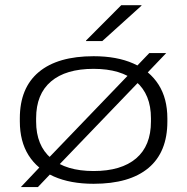

<svg xmlns="http://www.w3.org/2000/svg" viewBox="-20 -714 740 760"><path d="M350.5 13.5Q258.5 13.5 193 -15.5Q127.5 -44.5 93 -99.5Q58.5 -154.5 58.5 -233.5V-246Q58.5 -366 133.5 -428.8Q208.5 -491.5 350.5 -491.5Q442.5 -491.5 507.5 -462.8Q572.5 -434 607.5 -379.2Q642.5 -324.5 642.5 -245V-233Q642.5 -112 567.8 -49.2Q493 13.5 350.5 13.5ZM62.5 26.5 149.5 -65.5 165 -81 499.5 -429 513 -443.5 571 -504H638L552.5 -414.5L537 -398L205 -52.5L192.5 -39L130 26.5ZM350.5 -37Q460 -37 518.8 -87Q577.5 -137 577.5 -233V-246Q577.5 -340.5 518.5 -391Q459.5 -441.5 350.5 -441.5Q240.5 -441.5 181.8 -391.5Q123 -341.5 123 -246V-233Q123 -138 182.2 -87.5Q241.5 -37 350.5 -37ZM460 -693.5H540V-691.5L385 -551.5H320.5V-553.5Z"/></svg>

Font: Anek Latin Expanded Light
Style: Regular
Weight: 300
Width: 7
Designer: Yesha Goshar
Foundry: Ek Type
Version: Version 1.003